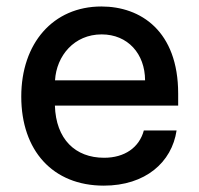

<svg xmlns="http://www.w3.org/2000/svg" viewBox="-20 -573 627 604"><path d="M306.5 11C437.5 11 520.6 -62.5 535.5 -162.6H432.5C418 -108.7 371.8 -76.7 307.5 -76.7C216.6 -76.7 155.9 -135.3 152.7 -240.8H540.5V-278.4C540.5 -475.5 422.6 -552.6 299 -552.6C147 -552.6 46.9 -436.8 46.9 -269.2C46.9 -99.8 145.6 11 306.5 11ZM153.1 -320.3C157.7 -397.7 213.4 -464.8 299.7 -464.8C382.1 -464.8 436.1 -403.8 436.4 -320.3Z"/></svg>

Font: Margiela Sans Medium
Style: Regular
Weight: 500
Designer: Stefan Endress, Andreas Faust
Version: Version 1.100;FEAKit 1.0